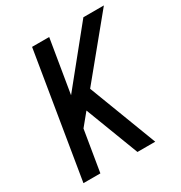

<svg xmlns="http://www.w3.org/2000/svg" viewBox="-172 -859 926 982"><g transform="rotate(-30 291.0 -367.5)"><path d="M37 0H137L177 -242L236 -314L356 0H461L308 -401L582 -735H461L207 -421L259 -735H158Z"/></g></svg>

Font: Iosevka Sparkle Medium
Style: Italic
Weight: 500
Italic angle: -9°
Designer: Belleve Invis
Foundry: Belleve Invis
Version: Version 4.5.0; ttfautohint (v1.8.3)